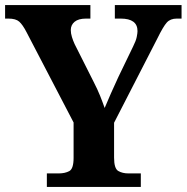

<svg xmlns="http://www.w3.org/2000/svg" viewBox="-20 -734 733 754"><path d="M164 0V-53H211Q235 -53 252 -62Q269 -71 269 -114V-253L84 -608Q69 -637 55.5 -649Q42 -661 13 -661H0V-714H335V-661H318Q288 -661 273 -648.5Q258 -636 258 -616Q258 -603 262.5 -588.5Q267 -574 273 -561L347 -414Q363 -383 373 -358Q383 -333 391 -310Q402 -336 415.5 -367Q429 -398 445 -432L503 -552Q514 -574 517 -589Q520 -604 520 -612Q520 -661 454 -661H431V-714H693V-661H674Q649 -661 635 -645.5Q621 -630 598 -583L428 -252V-115Q428 -72 444.5 -62.5Q461 -53 484 -53H533V0Z"/></svg>

Font: Noto Serif Khojki
Style: Regular
Weight: 400
Designer: Juan Bruce
Version: Version 2.002